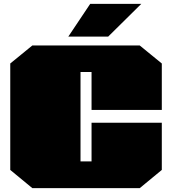

<svg xmlns="http://www.w3.org/2000/svg" viewBox="-20 -972 889 992"><path d="M333 -783 446 -952H710L539 -783ZM147 0 33 -94V-644L147 -737H702L816 -644V-404H453V-600H396V-138H453V-338H816V-94L702 0Z"/></svg>

Font: Tomorrow Black
Style: Regular
Weight: 900
Designer: Tony de Marco, Monica Rizzolli
Foundry: Just in Type
Version: Version 2.002